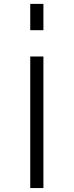

<svg xmlns="http://www.w3.org/2000/svg" viewBox="-20 -953 373 973"><path d="M133.3 0V-666.7H200V0ZM200 -800H133.3V-933.3H200Z"/></svg>

Font: Galmuri14 Regular
Style: Regular
Weight: 400
Designer: Lee Minseo (quiple)
Version: Version 2.399;hotconv 1.1.1;makeotfexe 2.6.0 DEVELOPMENT